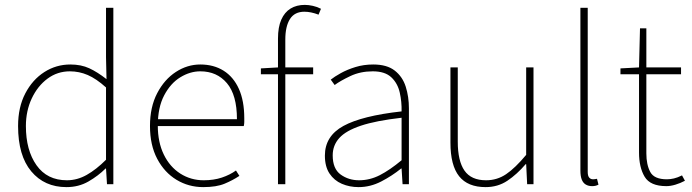

<svg xmlns="http://www.w3.org/2000/svg" viewBox="-20 -754 2832 786"><path d="M252 12Q162 12 108 -52.5Q54 -117 54 -238Q54 -315 83.5 -371.5Q113 -428 161.5 -459Q210 -490 268 -490Q312 -490 345.5 -474.5Q379 -459 416 -430L414 -520V-722H444V0H418L414 -64H412Q382 -34 342 -11Q302 12 252 12ZM254 -16Q296 -16 335 -38Q374 -60 414 -100V-396Q374 -432 339 -447Q304 -462 266 -462Q215 -462 174.5 -432Q134 -402 110 -351Q86 -300 86 -238Q86 -139 129.5 -77.5Q173 -16 254 -16Z M812 12Q752 12 702.5 -18Q653 -48 623.5 -104Q594 -160 594 -238Q594 -316 623.5 -372.5Q653 -429 700 -459.5Q747 -490 800 -490Q855 -490 895.5 -464.5Q936 -439 958 -390Q980 -341 980 -270Q980 -263 980 -255Q980 -247 978 -238H610V-266H950Q950 -365 909 -413.5Q868 -462 800 -462Q758 -462 718 -437.5Q678 -413 652 -363.5Q626 -314 626 -240Q626 -172 650.5 -121.5Q675 -71 718 -43.5Q761 -16 814 -16Q855 -16 888 -27Q921 -38 946 -56L960 -34Q933 -16 899.5 -2Q866 12 812 12Z M1118 0V-596Q1118 -643 1131.5 -673.5Q1145 -704 1169.5 -719Q1194 -734 1228 -734Q1243 -734 1261 -730Q1279 -726 1294 -718L1284 -694Q1253 -706 1226 -706Q1186 -706 1167 -676Q1148 -646 1148 -592V0ZM1048 -450V-474L1118 -478H1262V-450Z M1448 12Q1411 12 1379.5 -1.5Q1348 -15 1329 -43.5Q1310 -72 1310 -117Q1310 -197 1386 -238.5Q1462 -280 1624 -298Q1625 -337 1616.5 -375Q1608 -413 1582 -437.5Q1556 -462 1506 -462Q1455 -462 1414 -442.5Q1373 -423 1350 -406L1334 -428Q1349 -440 1375 -454.5Q1401 -469 1435 -479.5Q1469 -490 1508 -490Q1564 -490 1596 -465Q1628 -440 1641 -399Q1654 -358 1654 -310V0H1628L1624 -64H1622Q1585 -34 1540.5 -11Q1496 12 1448 12ZM1450 -16Q1494 -16 1535 -37Q1576 -58 1624 -98V-272Q1519 -260 1457.5 -239.5Q1396 -219 1369 -189Q1342 -159 1342 -118Q1342 -63 1374.5 -39.5Q1407 -16 1450 -16Z M1968 12Q1895 12 1859.5 -32.5Q1824 -77 1824 -170V-478H1854V-174Q1854 -95 1881.5 -55.5Q1909 -16 1970 -16Q2015 -16 2052 -41Q2089 -66 2134 -120V-478H2164V0H2138L2134 -82H2132Q2096 -40 2057 -14Q2018 12 1968 12Z M2404 8Q2389 8 2378 1.5Q2367 -5 2361.5 -19Q2356 -33 2356 -56V-722H2386V-50Q2386 -34 2392 -27Q2398 -20 2408 -20Q2411 -20 2414.5 -20.5Q2418 -21 2424 -22L2430 2Q2424 5 2418 6.5Q2412 8 2404 8Z M2708 8Q2642 8 2619 -30.5Q2596 -69 2596 -130V-450H2520V-474L2596 -478L2600 -638H2626V-478H2768V-450H2626V-126Q2626 -80 2642 -50Q2658 -20 2710 -20Q2724 -20 2739 -23.5Q2754 -27 2772 -36L2784 -14Q2765 -4 2745 2Q2725 8 2708 8Z"/></svg>

Font: Source Sans 3
Style: Regular
Weight: 200
Designer: Paul D. Hunt
Foundry: Adobe
Version: Version 3.046;hotconv 1.0.118;makeotfexe 2.5.65603